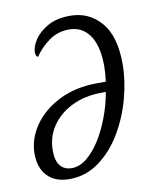

<svg xmlns="http://www.w3.org/2000/svg" viewBox="-68 -600 540 664"><g transform="rotate(-10 201.5 -268.0)"><path d="M123 10Q74 10 46.5 -18.5Q19 -47 19 -97Q19 -148 50.5 -194.5Q82 -241 140 -270.5Q198 -300 277 -300H305Q309 -328 309 -354Q309 -425 283 -462.5Q257 -500 211 -500Q171 -500 140 -477.5Q109 -455 89 -425Q81 -429 81 -443Q81 -462 96.5 -486Q112 -510 143.5 -528Q175 -546 223 -546Q288 -546 330.5 -497.5Q373 -449 373 -350Q373 -293 356 -230Q339 -167 306.5 -112.5Q274 -58 227.5 -24Q181 10 123 10ZM138 -26Q165 -26 190.5 -46.5Q216 -67 237.5 -101Q259 -135 275 -177.5Q291 -220 299 -265H284Q226 -265 180.5 -243Q135 -221 109 -183Q83 -145 83 -97Q83 -61 97.5 -43.5Q112 -26 138 -26Z"/></g></svg>

Font: Noto Serif Condensed Light
Style: Italic
Weight: 300
Width: 3
Italic angle: -12°
Designer: Monotype Design Team
Foundry: Monotype Imaging Inc.
Version: Version 2.014; ttfautohint (v1.8.4.7-5d5b)